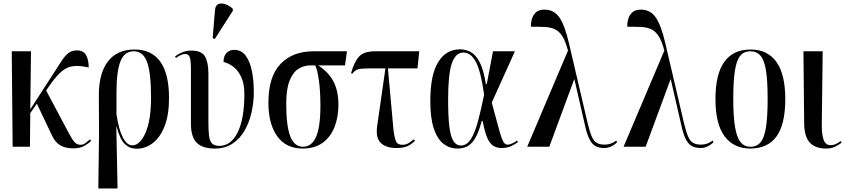

<svg xmlns="http://www.w3.org/2000/svg" viewBox="-20 -824 4747 1078"><path d="M51 0 46 -536H154L150 -210L282 -414Q308 -455 326.5 -483Q345 -511 364 -526Q383 -541 410 -541Q448 -541 463 -515Q478 -489 478 -445Q426 -457 391 -452.5Q356 -448 328.5 -425Q301 -402 270 -360L239 -316L365 -79Q385 -41 398.5 -26Q412 -11 433 -11Q447 -11 460 -21Q473 -31 485 -41L492 -33Q479 -20 454.5 -5.5Q430 9 392 9Q347 9 318.5 -8Q290 -25 273 -61L187 -242L150 -189L148 0Z M532 234 536 -72 535 -290Q535 -412 586 -479Q637 -546 736 -546Q832 -546 880.5 -477Q929 -408 929 -275Q929 -178 904 -115Q879 -52 837.5 -20.5Q796 11 747 11Q709 11 681.5 -14.5Q654 -40 635 -112H633L640 234ZM723 -8Q766 -8 797 -78.5Q828 -149 828 -276Q828 -414 806 -475Q784 -536 731 -536Q678 -536 656 -479Q634 -422 634 -304V-182Q646 -99 669 -53.5Q692 -8 723 -8Z M1186 10Q1116 10 1084 -23Q1052 -56 1052 -129V-435Q1052 -481 1046 -501Q1040 -521 1020 -521Q1011 -521 997.5 -516Q984 -511 968 -498L963 -507Q982 -522 1005 -531Q1028 -540 1054 -540Q1112 -540 1131 -507Q1150 -474 1150 -412V-145Q1150 -93 1153.5 -62.5Q1157 -32 1170.5 -18.5Q1184 -5 1212 -5Q1277 -5 1314.5 -81Q1352 -157 1352 -297Q1352 -355 1334 -392.5Q1316 -430 1289 -450Q1262 -470 1235 -476Q1235 -509 1251.5 -526.5Q1268 -544 1295 -544Q1335 -544 1359 -512Q1383 -480 1394 -426.5Q1405 -373 1405 -309Q1405 -249 1392 -192Q1379 -135 1352.5 -89.5Q1326 -44 1284.5 -17Q1243 10 1186 10ZM1186 -605 1174 -610 1187 -766Q1189 -793 1205 -800.5Q1221 -808 1243.5 -801Q1266 -794 1287 -775V-763Z M1680 10Q1586 10 1536.5 -59Q1487 -128 1487 -247Q1487 -394 1555 -465Q1623 -536 1740 -536H1928L1917 -457H1766Q1823 -421 1851.5 -368Q1880 -315 1880 -236Q1880 -167 1858.5 -111.5Q1837 -56 1792.5 -23Q1748 10 1680 10ZM1682 0Q1729 0 1754 -54.5Q1779 -109 1779 -232Q1779 -311 1770.5 -372Q1762 -433 1750 -457H1723Q1686 -457 1655 -437Q1624 -417 1605.5 -370Q1587 -323 1587 -242Q1587 -118 1609.5 -59Q1632 0 1682 0Z M2206 7Q2146 7 2117 -22.5Q2088 -52 2098 -119L2144 -440H2051Q2008 -440 1990.5 -435Q1973 -430 1958 -410L1951 -413Q1969 -478 1996.5 -507Q2024 -536 2085 -536H2334L2324 -440H2158L2189 -97Q2195 -49 2203.5 -30Q2212 -11 2241 -11Q2259 -11 2275 -21Q2291 -31 2303 -42L2310 -33Q2284 -9 2262 -1Q2240 7 2206 7Z M2549 10Q2504 10 2469.5 -17Q2435 -44 2415.5 -102.5Q2396 -161 2396 -257Q2396 -403 2440 -475Q2484 -547 2563 -547Q2594 -547 2622 -532.5Q2650 -518 2672.5 -476Q2695 -434 2708 -352H2713L2748 -536H2871L2741 -248Q2762 -171 2774.5 -124Q2787 -77 2795.5 -52.5Q2804 -28 2812 -20Q2820 -12 2830 -12Q2842 -12 2857.5 -19.5Q2873 -27 2883 -35L2888 -26Q2872 -14 2849.5 -3.5Q2827 7 2796 7Q2768 7 2748 -6.5Q2728 -20 2714.5 -53Q2701 -86 2690 -145H2685Q2673 -100 2657 -65Q2641 -30 2615.5 -10Q2590 10 2549 10ZM2567 -7Q2601 -7 2623.5 -42.5Q2646 -78 2663.5 -142.5Q2681 -207 2698 -293Q2680 -423 2652 -476Q2624 -529 2582 -529Q2538 -529 2517 -468.5Q2496 -408 2496 -266Q2496 -169 2503 -112.5Q2510 -56 2526 -31.5Q2542 -7 2567 -7Z M2940 0 3169 -540Q3155 -593 3137.5 -620.5Q3120 -648 3096 -659.5Q3072 -671 3039 -672.5Q3006 -674 2961 -674Q2960 -696 2966.5 -718Q2973 -740 2989.5 -755Q3006 -770 3037 -770Q3090 -770 3120.5 -726.5Q3151 -683 3175 -579L3279 -134Q3291 -84 3302.5 -57.5Q3314 -31 3331 -21.5Q3348 -12 3375 -12Q3412 -12 3440 -35L3445 -26Q3432 -12 3413 -2.5Q3394 7 3373 7Q3343 7 3323 -4Q3303 -15 3288.5 -44.5Q3274 -74 3262 -131L3205 -379H3204L3064 0Z M3481 0 3710 -540Q3696 -593 3678.5 -620.5Q3661 -648 3637 -659.5Q3613 -671 3580 -672.5Q3547 -674 3502 -674Q3501 -696 3507.5 -718Q3514 -740 3530.5 -755Q3547 -770 3578 -770Q3631 -770 3661.5 -726.5Q3692 -683 3716 -579L3820 -134Q3832 -84 3843.5 -57.5Q3855 -31 3872 -21.5Q3889 -12 3916 -12Q3953 -12 3981 -35L3986 -26Q3973 -12 3954 -2.5Q3935 7 3914 7Q3884 7 3864 -4Q3844 -15 3829.5 -44.5Q3815 -74 3803 -131L3746 -379H3745L3605 0Z M4192 10Q4100 10 4048.5 -58.5Q3997 -127 3997 -268Q3997 -546 4195 -546Q4289 -546 4339 -476.5Q4389 -407 4389 -268Q4389 -125 4339.5 -57.5Q4290 10 4192 10ZM4194 0Q4230 0 4251 -26Q4272 -52 4281 -111Q4290 -170 4290 -268Q4290 -368 4281 -426.5Q4272 -485 4250.5 -510.5Q4229 -536 4193 -536Q4157 -536 4136 -510.5Q4115 -485 4106 -426.5Q4097 -368 4097 -268Q4097 -169 4107 -110.5Q4117 -52 4138 -26Q4159 0 4194 0Z M4618 10Q4559 10 4527.5 -22.5Q4496 -55 4495 -131L4491 -536H4599L4594 -124Q4593 -74 4603.5 -41.5Q4614 -9 4643 -9Q4659 -9 4673 -15.5Q4687 -22 4700 -32L4705 -23Q4688 -9 4667 0.5Q4646 10 4618 10Z"/></svg>

Font: Noto Serif Display ExtraCondensed Medium
Style: Regular
Weight: 500
Width: 2
Designer: Monotype Design Team
Foundry: Monotype Imaging Inc.
Version: Version 2.009